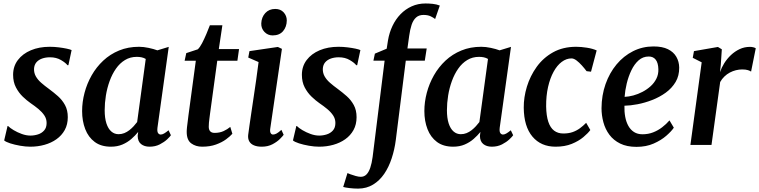

<svg xmlns="http://www.w3.org/2000/svg" viewBox="-20 -835 4374 1106"><path d="M374 -459.5H368.5Q358.5 -473 331.5 -489Q304.5 -505 268 -505Q243 -505 222.5 -497.8Q202 -490.5 189.5 -475.8Q177 -461 176 -438Q175.5 -414.5 186.5 -395Q197.5 -375.5 217.5 -358Q237.5 -340.5 263 -322Q289.5 -302.5 314 -280.8Q338.5 -259 354.5 -229.8Q370.5 -200.5 370.5 -160Q370.5 -118 353 -86.2Q335.5 -54.5 305.2 -33Q275 -11.5 236.2 -0.8Q197.5 10 154.5 10Q127.5 10 96 4.5Q64.5 -1 39 -9.2Q13.5 -17.5 4 -26L23.5 -109H26.5Q37.5 -98 58.8 -85.2Q80 -72.5 105.8 -63.2Q131.5 -54 155 -54Q177.5 -54 198.8 -60.8Q220 -67.5 234.2 -83.5Q248.5 -99.5 248.5 -126.5Q248.5 -150.5 235.5 -170Q222.5 -189.5 201.8 -206.8Q181 -224 156 -241Q134.5 -256 111.2 -278.2Q88 -300.5 71.8 -331.5Q55.5 -362.5 55.5 -404Q55.5 -453 83 -489.2Q110.5 -525.5 158 -545.5Q205.5 -565.5 266.5 -565.5Q293 -565.5 318.8 -562.2Q344.5 -559 364.2 -554.8Q384 -550.5 392.5 -546.5Z M887 -99Q884.5 -77 890.5 -68.5Q896.5 -60 906 -60Q914.5 -60 924.8 -65.8Q935 -71.5 951 -84.5L964.5 -56Q959.5 -48 942.8 -32.2Q926 -16.5 900.2 -3.2Q874.5 10 841.5 10Q811.5 10 792.5 -5.2Q773.5 -20.5 773 -52.5L776 -75Q759.5 -54.5 737 -34.8Q714.5 -15 685.2 -2.5Q656 10 619 10Q562.5 10 525.8 -17.2Q489 -44.5 471 -91.2Q453 -138 453 -195Q453 -247.5 467 -300.5Q481 -353.5 508 -401Q535 -448.5 574.8 -485.8Q614.5 -523 666.2 -544.2Q718 -565.5 781 -565.5Q806.5 -565.5 836 -559.2Q865.5 -553 886.5 -545L952 -565ZM819.5 -495.5Q808.5 -502 795.5 -504.8Q782.5 -507.5 768 -507.5Q730 -507.5 700 -489.2Q670 -471 648 -439.5Q626 -408 611.5 -368Q597 -328 590 -284.8Q583 -241.5 583 -200Q583 -155 593 -124.2Q603 -93.5 621 -77.8Q639 -62 663 -62Q680.5 -62 696 -68.2Q711.5 -74.5 725 -85Q738.5 -95.5 749.8 -107.8Q761 -120 770 -132Z M1190 -181Q1188 -164 1186.2 -151.2Q1184.5 -138.5 1183.5 -127.5Q1182.5 -116.5 1182.5 -105Q1182.5 -87.5 1191 -78.5Q1199.5 -69.5 1216 -69.5Q1245.5 -69.5 1267.8 -79.8Q1290 -90 1306.5 -104L1318.5 -64.5Q1305.5 -49.5 1282 -32.2Q1258.5 -15 1224.2 -2.5Q1190 10 1144.5 10Q1107.5 10 1081.5 -9.2Q1055.5 -28.5 1055.5 -75Q1055.5 -79.5 1055.8 -85.8Q1056 -92 1057.2 -102.5Q1058.5 -113 1060.5 -129.2Q1062.5 -145.5 1065.5 -170L1108 -485H1043.5L1053 -529L1119.5 -551Q1132 -563 1144.5 -587.2Q1157 -611.5 1168.8 -639.2Q1180.5 -667 1189 -689.5H1261L1240.5 -552.5H1357L1347.5 -485H1231.5Z M1487.5 10Q1461 10 1442.8 2.2Q1424.5 -5.5 1416 -20.5Q1407.5 -35.5 1409.5 -57Q1412 -77.5 1416.8 -110.5Q1421.5 -143.5 1427.8 -185.8Q1434 -228 1441.2 -276Q1448.5 -324 1455.8 -375.2Q1463 -426.5 1469.5 -477.5L1410 -503.5L1417 -540.5L1580.5 -564.5L1604 -553.5L1537 -96Q1534 -78 1538.8 -69Q1543.5 -60 1553 -60Q1562.5 -60 1573.5 -66Q1584.5 -72 1601 -87L1614 -58.5Q1608.5 -50.5 1592.2 -34.2Q1576 -18 1549.5 -4Q1523 10 1487.5 10ZM1550.5 -631Q1522.5 -631 1503.2 -651.2Q1484 -671.5 1485 -700.5Q1486.5 -736 1508.2 -759.8Q1530 -783.5 1565.5 -783.5Q1596 -783.5 1614 -763.8Q1632 -744 1632 -717Q1631.5 -680 1610.5 -655.5Q1589.5 -631 1550.5 -631Z M2037.5 -459.5H2032Q2022 -473 1995 -489Q1968 -505 1931.5 -505Q1906.5 -505 1886 -497.8Q1865.5 -490.5 1853 -475.8Q1840.5 -461 1839.5 -438Q1839 -414.5 1850 -395Q1861 -375.5 1881 -358Q1901 -340.5 1926.5 -322Q1953 -302.5 1977.5 -280.8Q2002 -259 2018 -229.8Q2034 -200.5 2034 -160Q2034 -118 2016.5 -86.2Q1999 -54.5 1968.8 -33Q1938.5 -11.5 1899.8 -0.8Q1861 10 1818 10Q1791 10 1759.5 4.5Q1728 -1 1702.5 -9.2Q1677 -17.5 1667.5 -26L1687 -109H1690Q1701 -98 1722.2 -85.2Q1743.5 -72.5 1769.2 -63.2Q1795 -54 1818.5 -54Q1841 -54 1862.2 -60.8Q1883.5 -67.5 1897.8 -83.5Q1912 -99.5 1912 -126.5Q1912 -150.5 1899 -170Q1886 -189.5 1865.2 -206.8Q1844.5 -224 1819.5 -241Q1798 -256 1774.8 -278.2Q1751.5 -300.5 1735.2 -331.5Q1719 -362.5 1719 -404Q1719 -453 1746.5 -489.2Q1774 -525.5 1821.5 -545.5Q1869 -565.5 1930 -565.5Q1956.5 -565.5 1982.2 -562.2Q2008 -559 2027.8 -554.8Q2047.5 -550.5 2056 -546.5Z M2215 -602.5Q2222.5 -647 2240.8 -685.5Q2259 -724 2287 -753Q2315 -782 2351.5 -798.5Q2388 -815 2431 -815Q2451 -815 2472.8 -812.8Q2494.5 -810.5 2513.5 -803L2486.5 -725.5Q2477.5 -733 2461 -741Q2444.5 -749 2419.5 -749Q2393 -749 2376.5 -734Q2360 -719 2351 -692Q2342 -665 2337 -628L2327 -556H2438L2427 -485.5H2317.5L2260 -29Q2253 26.5 2236.2 77.2Q2219.5 128 2193 166.8Q2166.5 205.5 2129.2 228.2Q2092 251 2043.5 251.5Q2018.5 251.5 1993.8 248.5Q1969 245.5 1957 242L1981.5 162Q1985 164 1998.8 169Q2012.5 174 2029.2 178.8Q2046 183.5 2058 183.5Q2077.5 183.5 2090.8 170.2Q2104 157 2112.8 131.5Q2121.5 106 2126.5 69L2195.5 -485.5H2131L2139.5 -526L2207.5 -554.5Z M2858.5 -99Q2856 -77 2862 -68.5Q2868 -60 2877.5 -60Q2886 -60 2896.2 -65.8Q2906.5 -71.5 2922.5 -84.5L2936 -56Q2931 -48 2914.2 -32.2Q2897.5 -16.5 2871.8 -3.2Q2846 10 2813 10Q2783 10 2764 -5.2Q2745 -20.5 2744.5 -52.5L2747.5 -75Q2731 -54.5 2708.5 -34.8Q2686 -15 2656.8 -2.5Q2627.5 10 2590.5 10Q2534 10 2497.2 -17.2Q2460.5 -44.5 2442.5 -91.2Q2424.5 -138 2424.5 -195Q2424.5 -247.5 2438.5 -300.5Q2452.5 -353.5 2479.5 -401Q2506.5 -448.5 2546.2 -485.8Q2586 -523 2637.8 -544.2Q2689.5 -565.5 2752.5 -565.5Q2778 -565.5 2807.5 -559.2Q2837 -553 2858 -545L2923.5 -565ZM2791 -495.5Q2780 -502 2767 -504.8Q2754 -507.5 2739.5 -507.5Q2701.5 -507.5 2671.5 -489.2Q2641.5 -471 2619.5 -439.5Q2597.5 -408 2583 -368Q2568.5 -328 2561.5 -284.8Q2554.5 -241.5 2554.5 -200Q2554.5 -155 2564.5 -124.2Q2574.5 -93.5 2592.5 -77.8Q2610.5 -62 2634.5 -62Q2652 -62 2667.5 -68.2Q2683 -74.5 2696.5 -85Q2710 -95.5 2721.2 -107.8Q2732.5 -120 2741.5 -132Z M3180.5 10Q3096 10 3047 -48.2Q2998 -106.5 2997 -214.5Q2996.5 -274.5 3015.2 -336Q3034 -397.5 3071.5 -449.8Q3109 -502 3166 -533.8Q3223 -565.5 3299 -565.5Q3327.5 -565.5 3360.8 -560.2Q3394 -555 3417 -544.5L3384.5 -422L3359 -425Q3347 -441 3331.8 -458Q3316.5 -475 3301 -486.8Q3285.5 -498.5 3272 -498.5Q3242.5 -498.5 3215.8 -478.5Q3189 -458.5 3168.8 -421.5Q3148.5 -384.5 3137 -333.8Q3125.5 -283 3126 -222Q3127 -168 3138.5 -133.5Q3150 -99 3171.8 -82.5Q3193.5 -66 3225 -66Q3255.5 -66 3278.8 -74.2Q3302 -82.5 3321 -96.5Q3340 -110.5 3356.5 -127.5L3380.5 -86Q3367.5 -68 3340.5 -45.2Q3313.5 -22.5 3273.5 -6.2Q3233.5 10 3180.5 10Z M3861.5 -99.5Q3848 -79 3818.2 -53Q3788.5 -27 3745.2 -8Q3702 11 3646.5 11Q3591 11 3552.5 -8Q3514 -27 3490.2 -59Q3466.5 -91 3455.8 -130.8Q3445 -170.5 3445 -211.5Q3445.5 -286 3468.2 -350.5Q3491 -415 3531.5 -463.8Q3572 -512.5 3626.5 -540Q3681 -567.5 3744.5 -567.5Q3795.5 -567.5 3827.8 -551.5Q3860 -535.5 3876 -507.8Q3892 -480 3892.5 -446Q3893 -398.5 3871.8 -362.8Q3850.5 -327 3815 -301.2Q3779.5 -275.5 3737 -259Q3694.5 -242.5 3652.5 -234.5Q3610.5 -226.5 3577 -226Q3576 -192 3581.5 -162.2Q3587 -132.5 3599.5 -110Q3612 -87.5 3632.2 -74.5Q3652.5 -61.5 3681 -61.5Q3714 -61.5 3742.2 -72.5Q3770.5 -83.5 3794.2 -101.8Q3818 -120 3836.5 -141.5ZM3717 -509.5Q3683.5 -509.5 3658.8 -487.5Q3634 -465.5 3617 -430Q3600 -394.5 3590.2 -354Q3580.5 -313.5 3578 -277Q3601.5 -278 3628.5 -285.2Q3655.5 -292.5 3681.2 -306Q3707 -319.5 3728 -338.5Q3749 -357.5 3761.2 -382.2Q3773.5 -407 3772.5 -436.5Q3771.5 -473 3757.2 -491.2Q3743 -509.5 3717 -509.5Z M3957 0 4022 -476 3970.5 -502 3977.5 -540.5 4115.5 -564.5 4138 -551 4132 -461 4127.5 -419.5Q4136 -445 4152 -470.8Q4168 -496.5 4190.5 -517.8Q4213 -539 4240.5 -552Q4268 -565 4300 -565Q4311 -565 4320 -562.5Q4329 -560 4333.5 -557L4306.5 -422.5Q4302 -426.5 4289 -430.8Q4276 -435 4255.5 -435Q4237.5 -435 4219.2 -430.5Q4201 -426 4184 -417Q4167 -408 4152.8 -394.2Q4138.5 -380.5 4128.5 -362.5L4078.5 0Z"/></svg>

Font: Merriweather 24pt SemiBold
Style: Italic
Weight: 600
Italic angle: -7.8°
Version: Version 2.101